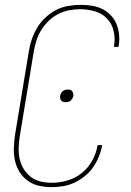

<svg xmlns="http://www.w3.org/2000/svg" viewBox="-20 -763 540 791"><path d="M192 8Q165 8 139.5 2Q114 -4 93.5 -19Q73 -34 60 -55.5Q47 -77 41.5 -102Q36 -127 37 -154Q38 -181 42 -208L99 -553Q103 -578 111.5 -602.5Q120 -627 134 -650Q148 -673 168 -691.5Q188 -710 211.5 -722Q235 -734 261 -738.5Q287 -743 311 -743Q335 -743 358 -739.5Q381 -736 400.5 -726.5Q420 -717 435.5 -701Q451 -685 459.5 -665Q468 -645 470.5 -622Q473 -599 469 -575L468 -570H449L450 -575Q455 -606 448 -636Q441 -666 420.5 -687Q400 -708 370.5 -716.5Q341 -725 310 -725Q287 -725 264 -720.5Q241 -716 219.5 -705Q198 -694 180 -676.5Q162 -659 149.5 -638.5Q137 -618 130 -595.5Q123 -573 119 -550L62 -205Q58 -181 57 -157Q56 -133 60.5 -110.5Q65 -88 77 -68Q89 -48 106.5 -34.5Q124 -21 146.5 -15.5Q169 -10 194 -10Q225 -10 258 -19.5Q291 -29 317.5 -50.5Q344 -72 360.5 -102.5Q377 -133 382 -165H401Q397 -142 387.5 -118.5Q378 -95 364 -74.5Q350 -54 329.5 -37.5Q309 -21 286.5 -10.5Q264 0 240 4Q216 8 192 8ZM250 -342Q245 -342 240 -343.5Q235 -345 232 -349Q229 -353 228 -358Q227 -363 228 -369Q229 -374 231.5 -379Q234 -384 238.5 -387.5Q243 -391 248 -392.5Q253 -394 259 -394Q264 -394 269.5 -392.5Q275 -391 277.5 -387Q280 -383 281.5 -378Q283 -373 282 -367Q281 -362 278 -357Q275 -352 271 -348.5Q267 -345 261.5 -343.5Q256 -342 250 -342Z"/></svg>

Font: Iosevka Term Curly Th Obl
Style: Regular
Weight: 100
Italic angle: -9°
Designer: Belleve Invis
Foundry: Belleve Invis
Version: Version 32.3.0